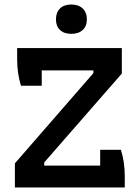

<svg xmlns="http://www.w3.org/2000/svg" viewBox="-20 -831 618 851"><path d="M228 -745Q228 -776 246 -793.5Q264 -811 296 -811Q328 -811 346.5 -793.5Q365 -776 365 -745Q365 -715 346.5 -698Q328 -681 296 -681Q264 -681 246 -698Q228 -715 228 -745ZM46 -107 394 -507V-519H165V-451H73Q56 -505 56 -569V-618H520V-505L176 -111V-97H424V-167H516Q533 -113 533 -49V0H46Z"/></svg>

Font: Athiti SemiBold
Style: Regular
Weight: 600
Designer: CadsonDemak Team
Foundry: CadsonDemak
Version: Version 1.033